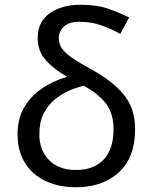

<svg xmlns="http://www.w3.org/2000/svg" viewBox="-20 -780 644 810"><path d="M319 -760Q388 -760 437 -743Q486 -726 525 -706L487 -637Q450 -658 408 -673Q366 -688 315 -688Q270 -688 249 -667.5Q228 -647 228 -619Q228 -595 241 -576Q254 -557 283.5 -536.5Q313 -516 362 -489Q453 -440 501.5 -381.5Q550 -323 550 -236Q550 -116 481.5 -53Q413 10 300 10Q229 10 173 -16Q117 -42 85.5 -92.5Q54 -143 54 -214Q54 -278 81.5 -326Q109 -374 156.5 -406.5Q204 -439 263 -456Q207 -488 173 -526.5Q139 -565 139 -620Q139 -689 190.5 -724.5Q242 -760 319 -760ZM333 -418Q302 -411 269.5 -396.5Q237 -382 209 -358.5Q181 -335 163.5 -299.5Q146 -264 146 -213Q146 -147 186.5 -105Q227 -63 300 -63Q377 -63 418 -107.5Q459 -152 459 -235Q459 -303 425.5 -345Q392 -387 333 -418Z"/></svg>

Font: TSCustom
Style: Regular
Weight: 400
Designer: Monotype Design Team
Foundry: Monotype Imaging Inc.
Version: Version 2.004; ttfautohint (v1.8.3) -l 8 -r 50 -G 200 -x 14 